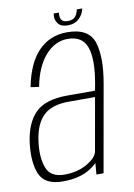

<svg xmlns="http://www.w3.org/2000/svg" viewBox="-80 -738 553 794"><g transform="rotate(-10 196.5 -341.0)"><path d="M260.5 0 264.5 -48Q252.5 -35 232.5 -23Q188.5 4 119.5 4Q44.5 4 23 -45.5Q1.5 -95 11.5 -176.5Q22 -258 64 -300.2Q106 -342.5 198 -342.5H315L320.5 -372Q338 -470.5 320.2 -521.8Q302.5 -573 240 -573Q187 -573 146.2 -526.8Q105.5 -480.5 90 -398L55 -403Q74.5 -502.5 122.8 -551.5Q171 -600.5 242 -600.5Q333.5 -600.5 354 -537.5Q374.5 -474.5 355 -364L290.5 0ZM271.5 -96 310.5 -316.5H200.5Q128 -316.5 93 -282.2Q58 -248 48.5 -178Q39.5 -111.5 55.8 -67Q72 -22.5 131 -22.5Q186.5 -22.5 227 -46.5Q267.5 -70.5 271.5 -96ZM251 -628Q222 -628 209.8 -645.5Q197.5 -663 202 -686.5H224Q221 -668 227.8 -656.8Q234.5 -645.5 254 -645.5Q276 -645.5 286 -657Q296 -668.5 299 -686.5H322Q317.5 -663 299.5 -645.5Q281.5 -628 251 -628Z"/></g></svg>

Font: Anybody ExtraLight
Style: Italic
Weight: 200
Italic angle: -10°
Designer: Tyler Finck
Foundry: Etcetera Type Company
Version: Version 1.010; ttfautohint (v1.8.3) -l 8 -r 50 -G 200 -x 14 